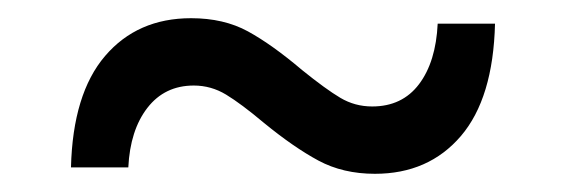

<svg xmlns="http://www.w3.org/2000/svg" viewBox="-20 -456 622 211"><path d="M270 -321Q245 -342 228.5 -352Q212 -362 193 -362Q161 -362 142 -337.5Q123 -313 121 -272H58Q60 -353 95.5 -394.5Q131 -436 190 -436Q226 -436 252.5 -421.5Q279 -407 312 -379Q338 -358 354 -348.5Q370 -339 389 -339Q422 -339 440.5 -363.5Q459 -388 461 -430H524Q522 -348 486.5 -306.5Q451 -265 392 -265Q357 -265 330 -279.5Q303 -294 270 -321Z"/></svg>

Font: APTA Sans Medium
Style: Bold
Weight: 500
Version: Version 7.200